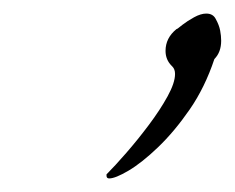

<svg xmlns="http://www.w3.org/2000/svg" viewBox="-20 -592 346 283"><path d="M141 -329Q137 -329 137 -333V-335Q149 -347 166 -366.5Q183 -386 199.5 -408Q216 -430 227 -450Q238 -470 238 -483Q238 -490 234 -494L233 -495Q224 -504 224 -517Q224 -536 240 -549L242 -550Q242 -550 249 -555.5Q256 -561 266 -566.5Q276 -572 284 -572Q294 -572 298 -564Q303 -555 304.5 -547Q306 -539 306 -532Q306 -515 296 -505Q282 -463 259.5 -430.5Q237 -398 213 -375Q189 -352 169.5 -340.5Q150 -329 141 -329Z"/></svg>

Font: Bilbo
Style: Regular
Weight: 400
Designer: Robert E. Leuschke
Foundry: Robert E. Leuschke
Version: Version 1.100